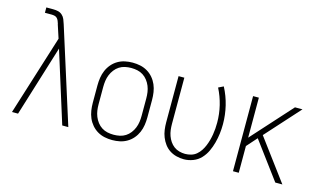

<svg xmlns="http://www.w3.org/2000/svg" viewBox="-87 -1006 2173 1284"><g transform="rotate(15 1000.0 -363.5)"><path d="M55 0 229 -554 199 -646Q199 -646 199 -646.5Q199 -647 199 -647Q199 -647 199 -647.5Q199 -648 199 -648Q196 -658 192 -668Q188 -678 181 -685.5Q174 -693 163.5 -695.5Q153 -698 143 -698H96V-735H143Q160 -735 176.5 -731.5Q193 -728 206 -716.5Q219 -705 225.5 -689Q232 -673 237 -657L445 0H403L249 -491L97 0Z M750 8Q723 8 697 2.5Q671 -3 648 -16.5Q625 -30 607.5 -50.5Q590 -71 579.5 -95.5Q569 -120 565 -146.5Q561 -173 561 -200V-320Q561 -347 565 -373.5Q569 -400 579.5 -424.5Q590 -449 607.5 -469.5Q625 -490 648 -503.5Q671 -517 697 -522.5Q723 -528 750 -528Q777 -528 803 -522.5Q829 -517 852 -503.5Q875 -490 892.5 -469.5Q910 -449 920.5 -424.5Q931 -400 935 -373.5Q939 -347 939 -320V-200Q939 -173 935 -146.5Q931 -120 920.5 -95.5Q910 -71 892.5 -50.5Q875 -30 852 -16.5Q829 -3 803 2.5Q777 8 750 8ZM750 -29Q772 -29 793 -33.5Q814 -38 832 -49.5Q850 -61 863.5 -78.5Q877 -96 885 -116Q893 -136 896 -157Q899 -178 899 -200V-320Q899 -342 896 -363Q893 -384 885 -404Q877 -424 863.5 -441.5Q850 -459 832 -470.5Q814 -482 793 -486.5Q772 -491 750 -491Q728 -491 707 -486.5Q686 -482 668 -470.5Q650 -459 636.5 -441.5Q623 -424 615 -404Q607 -384 604 -363Q601 -342 601 -320V-200Q601 -178 604 -157Q607 -136 615 -116Q623 -96 636.5 -78.5Q650 -61 668 -49.5Q686 -38 707 -33.5Q728 -29 750 -29Z M1246 8Q1220 8 1194.5 1.5Q1169 -5 1147.5 -19Q1126 -33 1110.5 -54Q1095 -75 1085.5 -99Q1076 -123 1072.5 -148.5Q1069 -174 1069 -200V-520H1109V-200Q1109 -179 1111.5 -158.5Q1114 -138 1121 -118.5Q1128 -99 1139.5 -82Q1151 -65 1167.5 -52.5Q1184 -40 1204.5 -34.5Q1225 -29 1245 -29Q1266 -29 1286.5 -35Q1307 -41 1323 -54.5Q1339 -68 1350.5 -85.5Q1362 -103 1370 -122.5Q1378 -142 1383.5 -162Q1389 -182 1392.5 -203Q1396 -224 1397.5 -244.5Q1399 -265 1399 -286Q1399 -346 1385 -404Q1371 -462 1344 -515L1379 -532Q1409 -475 1424 -412.5Q1439 -350 1439 -286Q1439 -253 1435 -220.5Q1431 -188 1422.5 -156Q1414 -124 1400 -94Q1386 -64 1363.5 -40Q1341 -16 1309.5 -4Q1278 8 1246 8Z M1585 0V-520H1625V-243L1875 -520H1927L1715 -285L1927 0H1878L1688 -256L1625 -185V0Z"/></g></svg>

Font: Iosevka SS04 Extralight
Style: Regular
Weight: 200
Monospace: yes
Designer: Belleve Invis
Foundry: Belleve Invis
Version: Version 19.0.0; ttfautohint (v1.8.4)